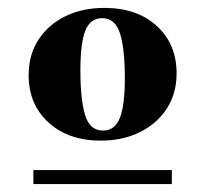

<svg xmlns="http://www.w3.org/2000/svg" viewBox="-20 -748 520 486"><path d="M235 -392Q153.5 -392 103 -437.8Q52.5 -483.5 52.5 -558Q52.5 -609 77.2 -647.2Q102 -685.5 145.2 -706.8Q188.5 -728 244 -728Q327 -728 377 -682.2Q427 -636.5 427 -562Q427 -511 402 -472.8Q377 -434.5 333.5 -413.2Q290 -392 235 -392ZM240.5 -417.5Q270.5 -417.5 283.2 -449Q296 -480.5 296 -550Q296 -624.5 283.8 -663.2Q271.5 -702 239 -702Q208.5 -702 196 -670.5Q183.5 -639 183.5 -570Q183.5 -495.5 195.5 -456.5Q207.5 -417.5 240.5 -417.5ZM64.5 -282V-317.5H415V-282Z"/></svg>

Font: Newsreader Display
Style: Bold
Weight: 700
Designer: Hugues Gentile
Foundry: Production Type
Version: Version 1.001